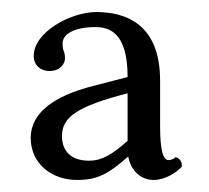

<svg xmlns="http://www.w3.org/2000/svg" viewBox="-20 -657 347 319"><path d="M192 -502V-423C166 -400 149 -390 128 -390C94 -390 83 -410 83 -431C83 -462 107 -480 192 -502ZM235 -358C254 -358 273 -370 282 -380C282.6 -388 279.3 -393.3 272 -396C269 -393 264 -391 260 -391C251 -391 246 -407 246 -448V-523C246 -617 189 -637 140 -637C98 -637 36 -604 36 -564C36 -549 47 -539 62 -539C81 -539 88 -552 88 -560C88 -565 87 -570 86 -572C85 -574 84 -578 84 -585C84 -601 105 -612 138 -612C161 -612 192 -604 192 -529L134 -514C71 -498 31 -470 31 -428C31 -385 66 -358 108 -358C141 -358 159 -367 193 -397C196 -379 210 -358 235 -358Z"/></svg>

Font: Libertinus Serif
Style: Regular
Weight: 400
Designer: Philipp H. Poll
Foundry: Khaled Hosny
Version: Version 6.2